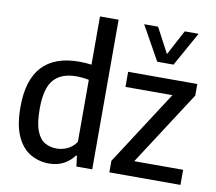

<svg xmlns="http://www.w3.org/2000/svg" viewBox="-87 -909 1147 1021"><g transform="rotate(10 486.5 -399.0)"><path d="M240 9.5Q185.5 9.5 139.8 -16.8Q94 -43 66.5 -102.5Q39 -162 39 -261Q39 -552 306.5 -552Q323 -552 340 -550.8Q357 -549.5 372 -547.5V-808H472.5V0H387L380 -57H374.5Q354 -28 319.8 -9.2Q285.5 9.5 240 9.5ZM267 -76Q296.5 -76 325 -89.5Q353.5 -103 372 -131V-465.5Q339.5 -472.5 303 -472.5Q223.5 -472.5 182.5 -426.5Q141.5 -380.5 141.5 -270Q141.5 -192.5 157.8 -150.5Q174 -108.5 202.2 -92.2Q230.5 -76 267 -76ZM565 0V-62.5L824 -462.5H570.5V-544H944V-481.5L685 -81.5H949V0ZM713.5 -623.5 610.5 -808H685.5L757.5 -672.5L829.5 -808H904.5L801.5 -623.5Z"/></g></svg>

Font: Encode Sans SmCnd Md
Style: Regular
Weight: 500
Width: 4
Designer: Multiple Designers
Foundry: Impallari Type
Version: Version 3.002; ttfautohint (v1.8.3) -l 8 -r 50 -G 200 -x 14 